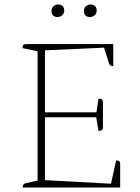

<svg xmlns="http://www.w3.org/2000/svg" viewBox="-20 -838 625 858"><path d="M81 0Q81 -17 97 -20L148 -31V-609L81 -623Q81 -634 84.5 -637.5Q88 -641 98 -641H486V-542Q471 -542 466 -558L445 -625L181 -613V-336H411L420 -397Q428 -397 432.5 -395.5Q437 -394 440 -386V-264Q437 -257 432 -255Q427 -253 420 -253L410 -314H181V-33L476 -17L499 -121Q510 -121 513.5 -117Q517 -113 517 -108V0ZM383 -762Q355 -762 355 -790Q355 -802 364 -810Q373 -818 383 -818Q412 -818 412 -790Q412 -778 403 -770Q394 -762 383 -762ZM238 -762Q210 -762 210 -790Q210 -802 219 -810Q228 -818 238 -818Q267 -818 267 -790Q267 -778 258 -770Q249 -762 238 -762Z"/></svg>

Font: Petrona Thin
Style: Regular
Weight: 100
Designer: Ringo R. Seeber
Foundry: Ringo R. Seeber
Version: Version 2.001; ttfautohint (v1.8.3)